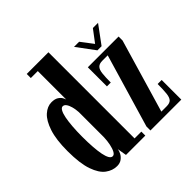

<svg xmlns="http://www.w3.org/2000/svg" viewBox="-186 -935 1130 1130"><g transform="rotate(-45 379.0 -370.0)"><path d="M175.5 10Q138 10 105 -14.5Q72 -39 51.5 -97.8Q31 -156.5 31 -259Q31 -354.5 50.8 -414.2Q70.5 -474 101.8 -501.8Q133 -529.5 167.5 -529.5Q195 -529.5 210.5 -519.5Q226 -509.5 232.5 -497.5Q239 -485.5 240.5 -479V-716H182.5V-750H363V-33H419.5V0H258.5L248.5 -58Q247.5 -45 239 -29Q230.5 -13 214.8 -1.5Q199 10 175.5 10ZM198 -49.5Q210.5 -49.5 219.5 -66.2Q228.5 -83 234 -109.5Q239.5 -136 240.5 -165V-374.5Q239 -400 233.2 -420.8Q227.5 -441.5 218.5 -453.8Q209.5 -466 197.5 -466Q186.5 -466 177.8 -450.8Q169 -435.5 163.5 -407.5Q158 -379.5 155 -341.2Q152 -303 152 -257.5Q152 -210.5 154.8 -172.2Q157.5 -134 163 -106.5Q168.5 -79 177.2 -64.2Q186 -49.5 198 -49.5ZM462 0V-33L597 -490.5H552Q527 -490.5 515 -478.2Q503 -466 499.8 -438.2Q496.5 -410.5 496.5 -364.5H464.5V-523.5H720.5V-490.5L586 -33H630Q656 -33 667.5 -45.2Q679 -57.5 682.2 -86Q685.5 -114.5 685.5 -163.5H719V0ZM575 -554 492 -666H534.5L592 -590.5L649 -666H692L609.5 -554Z"/></g></svg>

Font: Imbue 24pt
Style: Bold
Weight: 700
Designer: Tyler Finck
Foundry: Etcetera Type Company
Version: Version 1.102